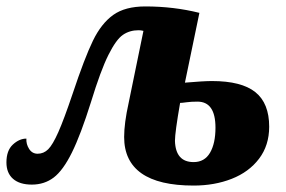

<svg xmlns="http://www.w3.org/2000/svg" viewBox="-20 -567 889 597"><path d="M366 -141Q366 -184 380 -247L426 -471Q418 -473 411 -473Q383 -473 362 -458.5Q341 -444 317 -396Q293 -348 263 -250Q231 -148 203.5 -92.5Q176 -37 147 -15Q118 7 79 7Q41 7 20.5 -11Q0 -29 0 -62Q0 -99 20 -117.5Q40 -136 62 -136Q61 -119 70.5 -104Q80 -89 97 -89Q116 -89 130 -103Q144 -117 161.5 -156.5Q179 -196 206 -276Q243 -387 269 -440.5Q295 -494 332 -520.5Q369 -547 432 -547Q520 -547 600 -527L555 -310Q613 -315 639 -315Q731 -315 774 -280.5Q817 -246 817 -173Q817 -115 785.5 -73.5Q754 -32 700.5 -11Q647 10 582 10Q474 10 420 -28Q366 -66 366 -141ZM650 -170Q650 -251 594 -251Q574 -251 560 -249Q546 -247 540 -247Q524 -155 524 -129Q526 -63 582 -63Q616 -63 633 -92Q650 -121 650 -170Z"/></svg>

Font: Noto Serif NarrowExtraBold
Style: Italic
Weight: 800
Width: 4
Italic angle: -12°
Designer: Monotype Design Team
Foundry: Monotype Imaging Inc.
Version: Version 1.001